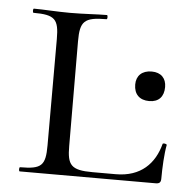

<svg xmlns="http://www.w3.org/2000/svg" viewBox="-41 -509 545 550"><g transform="rotate(5 231.5 -234.0)"><path d="M169 -386C169 -443 180 -456 245 -456C248 -456 248 -468 245 -468C217 -468 180 -465 139 -465C101 -465 64 -468 35 -468C32 -468 32 -456 35 -456C97 -456 108 -444 108 -387V-81C108 -23 97 -12 35 -12C32 -12 32 0 35 0H426C437 0 441 -4 441 -15C441 -46 443 -86 448 -112C448 -116 436 -117 436 -114C421 -57 382 -16 310 -16H243C181 -16 170 -30 170 -85ZM387 -233C414 -233 429 -249 429 -277C429 -302 414 -318 387 -318C359 -318 343 -302 343 -277C343 -249 359 -233 387 -233Z"/></g></svg>

Font: Cormorant SC
Style: Regular
Weight: 400
Designer: Christian Thalmann (Catharsis Fonts)
Version: Version 1.000;PS 001.000;hotconv 1.0.70;makeotf.lib2.5.58329